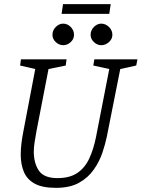

<svg xmlns="http://www.w3.org/2000/svg" viewBox="-20 -896 683 926"><path d="M250 10Q184 10 147 -10.5Q110 -31 95 -67.5Q80 -104 80 -150Q80 -177 83.5 -205.5Q87 -234 93 -264L150 -563L77 -580L81 -610H301L297 -580L214 -563L156 -264Q151 -237 147 -211Q143 -185 143 -165Q143 -109 167.5 -73Q192 -37 257 -37Q316 -37 352.5 -61.5Q389 -86 410 -130.5Q431 -175 443 -235L507 -563L430 -580L435 -610H643L637 -580L560 -563L495 -236Q488 -202 474 -160Q460 -118 433 -79Q406 -40 362 -15Q318 10 250 10ZM468 -678Q449 -678 433 -693Q417 -708 417 -728Q417 -750 433 -766Q449 -782 468 -782Q489 -782 505.5 -766Q522 -750 522 -728Q522 -708 505.5 -693Q489 -678 468 -678ZM285 -678Q265 -678 249 -693Q233 -708 233 -728Q233 -750 249 -766Q265 -782 285 -782Q305 -782 321 -766Q337 -750 337 -728Q337 -708 321 -693Q305 -678 285 -678ZM277 -829 284 -876H514L507 -829Z"/></svg>

Font: Manuale Light
Style: Italic
Weight: 300
Italic angle: -11°
Version: Version 1.002